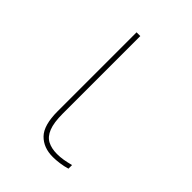

<svg xmlns="http://www.w3.org/2000/svg" viewBox="-207 -824 943 943"><g transform="rotate(45 265.0 -352.0)"><path d="M326 10Q261 10 222.5 -29.5Q184 -69 184 -166V-714H210V-175Q210 -113 224 -78Q238 -43 265 -29Q292 -15 330 -15Q352 -15 373 -18.5Q394 -22 421 -29V-4Q398 3 372.5 6.5Q347 10 326 10Z"/></g></svg>

Font: Noto Sans Mono Condensed Thin
Style: Regular
Weight: 100
Width: 3
Designer: Monotype Design Team
Foundry: Monotype Imaging Inc.
Version: Version 2.014; ttfautohint (v1.8.4.7-5d5b)